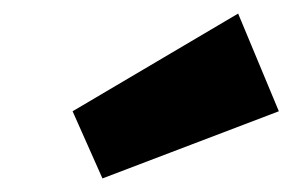

<svg xmlns="http://www.w3.org/2000/svg" viewBox="-20 -876 431 283"><path d="M391 -712 131 -613 87 -712 331 -856Z"/></svg>

Font: FiraGO Heavy
Style: Italic
Weight: 900
Italic angle: -8°
Designer: bBox Type GmbH
Foundry: bBox Type GmbH
Version: Version 1.001